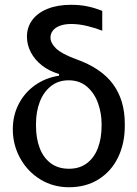

<svg xmlns="http://www.w3.org/2000/svg" viewBox="-20 -781 580 811"><path d="M279.8 -760.7Q316.8 -760.7 347.1 -754.6Q377.5 -748.6 411.9 -735.1V-651.3Q384.6 -662.3 349.1 -671Q313.6 -679.7 281.2 -679.7Q253.6 -679.7 233.7 -672.4Q213.8 -665.1 203.5 -652Q193.2 -638.8 193.2 -622.2Q193.2 -599.4 216.6 -576.5Q240.1 -553.6 301.1 -531.2Q407.3 -493.6 457.2 -425.8Q507.1 -358 507.1 -258.5V-248.6Q507.1 -175.1 478.7 -116.3Q450.3 -57.5 396.8 -23.8Q343.4 9.9 271.3 9.9Q204.2 9.9 150 -23.4Q95.9 -56.8 65 -113.1Q34.1 -169.4 34.1 -234.7Q34.1 -293.7 59.3 -342.2Q84.5 -390.6 128.9 -421.7Q173.3 -452.8 229.4 -461.3V-468.4Q188.2 -480.5 157.3 -504.6Q126.4 -528.8 110.1 -560.4Q93.8 -592 93.8 -626.1Q93.8 -665.8 116.1 -696.2Q138.5 -726.6 180.6 -743.6Q222.7 -760.7 279.8 -760.7ZM132.1 -248.6Q132.1 -197.8 147.2 -157Q162.3 -116.1 193.5 -92.2Q224.8 -68.2 271.3 -68.2Q317.1 -68.2 348 -92.2Q378.9 -116.1 394 -157Q409.1 -197.8 409.1 -248.6V-258.5Q409.1 -301.8 394.5 -343.9Q380 -386 348.5 -413.9Q317.1 -441.8 269.9 -441.8Q225.9 -441.8 194.8 -416.9Q163.7 -392 147.9 -350.5Q132.1 -308.9 132.1 -258.5Z"/></svg>

Font: Riot Sans
Style: Regular
Weight: 400
Designer: Rasmus Andersson
Foundry: rsms
Version: Version 4.001